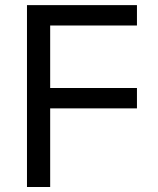

<svg xmlns="http://www.w3.org/2000/svg" viewBox="-20 -748 633 768"><path d="M87.9 0V-727.5H527.8V-646H180.7V-396H527.8V-314.5H180.7V0Z"/></svg>

Font: Adwaita Sans
Style: Regular
Weight: 400
Designer: Rasmus Andersson
Foundry: rsms
Version: Version 4.001;git-9221beed3